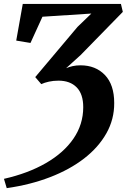

<svg xmlns="http://www.w3.org/2000/svg" viewBox="-26 -763 640 970"><path d="M8 187.5 -6 140.5Q115.5 113 205.5 61.2Q295.5 9.5 345 -62.5Q394.5 -134.5 394.5 -221.5Q394.5 -288 361.2 -321.8Q328 -355.5 269.5 -355.5Q243.5 -355.5 221 -350.5Q198.5 -345.5 182.5 -338L152 -373.5L365.5 -627L435.5 -694.5L188.5 -678.5L128 -546L56 -558L89 -743H585L594.5 -703L381.5 -485L308 -418.5Q323.5 -425 341.2 -429Q359 -433 380.5 -433Q457 -433 504 -384Q551 -335 551 -242.5Q551.5 -160.5 511.5 -89.5Q471.5 -18.5 398.8 37.8Q326 94 226.5 132.2Q127 170.5 8 187.5Z"/></svg>

Font: Merriweather 36pt
Style: Bold Italic
Weight: 700
Italic angle: -7.8°
Version: Version 2.101